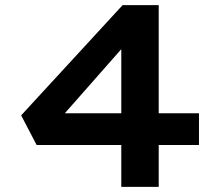

<svg xmlns="http://www.w3.org/2000/svg" viewBox="-20 -724 846 744"><path d="M450 0V-653L557 -655L173 -219L164 -285H751V-162H122L62 -277L455 -704H595V0Z"/></svg>

Font: Lexend Zetta SemiBold
Style: Regular
Weight: 600
Designer: Bonnie Shaver-Troup, Thomas Jockin
Foundry: Lexend
Version: Version 1.007